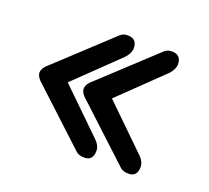

<svg xmlns="http://www.w3.org/2000/svg" viewBox="-81 -631 667 614"><g transform="rotate(20 252.0 -324.5)"><path d="M231.4 -522.5Q241.2 -532.2 257.3 -532.2Q273.4 -532.2 281.2 -523.9Q289.1 -515.6 289.1 -499.5Q289.1 -483.4 273.4 -465.8L127.9 -325.2L273.4 -183.6Q289.1 -168 289.1 -150.4Q289.1 -117.2 259.8 -117.2Q240.2 -117.2 231.4 -126L53.7 -291Q32.2 -308.6 32.2 -324.2Q32.2 -339.8 53.7 -357.4ZM381.8 -522.5Q391.6 -532.2 407.7 -532.2Q423.8 -532.2 431.6 -523.9Q439.5 -515.6 439.5 -499.5Q439.5 -483.4 423.8 -465.8L278.3 -325.2L423.8 -183.6Q439.5 -168 439.5 -150.4Q439.5 -117.2 410.2 -117.2Q390.6 -117.2 381.8 -126L204.1 -291Q182.6 -308.6 182.6 -324.2Q182.6 -339.8 204.1 -357.4Z"/></g></svg>

Font: Jura
Style: DemiBold
Weight: 600
Version: Version 2.5